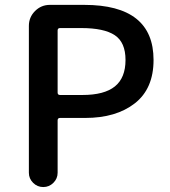

<svg xmlns="http://www.w3.org/2000/svg" viewBox="-20 -756 686 776"><path d="M96.7 -57.6V-651.4Q96.7 -686.5 121.6 -711.4Q146.5 -736.3 181.6 -736.3H320.3Q600.6 -736.3 600.6 -513.7Q600.6 -397.5 524.9 -338.4Q449.2 -279.3 324.2 -279.3H222.7Q212.9 -279.3 212.9 -269.5V-57.6Q212.9 -34.2 195.8 -17.1Q178.7 0 154.8 0Q130.9 0 113.8 -17.1Q96.7 -34.2 96.7 -57.6ZM212.9 -381.8Q212.9 -372.1 222.7 -372.1H313.5Q401.4 -372.1 444.3 -406.7Q487.3 -441.4 487.3 -513.7Q487.3 -585 443.8 -613.8Q400.4 -642.6 308.6 -642.6H222.7Q212.9 -642.6 212.9 -632.8Z"/></svg>

Font: Gen Jyuu GothicX Medium
Style: Regular
Weight: 500
Designer: Ryoko NISHIZUKA (kana &amp; ideographs); Paul D. Hunt (Latin, Greek &amp; Cyrillic); Wenlong ZHANG (bopomofo); Sandoll C
Version: Version 1.058.20140828